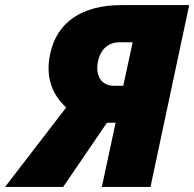

<svg xmlns="http://www.w3.org/2000/svg" viewBox="-75 -734 763 754"><path d="M-55 0H173L345 -252H379L325 0H516L668 -714H402C247 -714 148 -647 122 -522C104 -437 125 -367 185 -312ZM373 -397C322 -397 298 -438 310 -494C321 -543 352 -568 395 -568H446L409 -397Z"/></svg>

Font: Noto Sans Black
Style: Italic
Weight: 900
Italic angle: -12°
Designer: Monotype Design Team
Foundry: Monotype Imaging Inc.
Version: Version 2.013